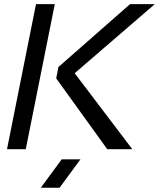

<svg xmlns="http://www.w3.org/2000/svg" viewBox="-20 -718 765 924"><path d="M243.7 -698.2 104 0H13.7L153.3 -698.2ZM725.1 -698.2 339.4 -365.7 616.7 0H496.1L250.5 -340.8L261.2 -395.5L606 -698.2ZM367.2 48.8 266.6 185.5H176.3L276.9 48.8Z"/></svg>

Font: Sansation
Style: Italic
Weight: 400
Designer: Bernd Montag
Version: Version 1.301